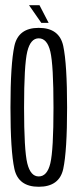

<svg xmlns="http://www.w3.org/2000/svg" viewBox="-20 -711 302 734"><path d="M128 3Q207 3 221.8 -65.5Q236.5 -134 236.5 -300Q236.5 -466 221.8 -535.2Q207 -604.5 128 -604.5Q50 -604.5 35 -535.2Q20 -466 20 -300Q20 -134 35 -65.5Q50 3 128 3ZM128 -36.5Q96.5 -36.5 84.2 -87Q72 -137.5 72 -299.5Q72 -462.5 84.2 -513.5Q96.5 -564.5 128 -564.5Q160.5 -564.5 172.5 -513.5Q184.5 -462.5 184.5 -299.5Q184.5 -137.5 172.5 -87Q160.5 -36.5 128 -36.5ZM138 -623.5H166L131 -691H91Z"/></svg>

Font: Anybody ExtraCondensed Light
Style: Regular
Weight: 300
Width: 2
Version: Version 1.113;gftools[0.9.25]